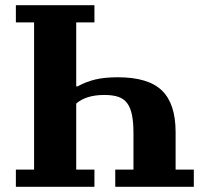

<svg xmlns="http://www.w3.org/2000/svg" viewBox="-20 -718 796 738"><path d="M41 -66H111V-632H41V-698H343V-632H273V-386H278Q311 -404 346.5 -412.5Q382 -421 433 -421Q550 -421 602.5 -370Q655 -319 655 -210V-66H725V0H423V-66H493V-206Q493 -247 487.5 -275Q482 -303 469.5 -320.5Q457 -338 435.5 -345.5Q414 -353 381 -353Q311 -353 273 -320V-66H343V0H41Z"/></svg>

Font: IBM Plex Serif
Style: Bold
Weight: 700
Designer: Mike Abbink, Paul van der Laan, Pieter van Rosmalen
Foundry: Bold Monday
Version: Version 2.008